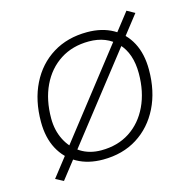

<svg xmlns="http://www.w3.org/2000/svg" viewBox="-99 -700 848 857"><g transform="rotate(-15 325.0 -272.0)"><path d="M93 59 57 40 559 -603 595 -583ZM287 12Q219 12 168.5 -16Q118 -44 90 -96.5Q62 -149 62 -222Q62 -321 99.5 -396.5Q137 -472 205 -514Q273 -556 364 -556Q432 -556 482.5 -528Q533 -500 560.5 -448Q588 -396 588 -323Q588 -224 550.5 -148.5Q513 -73 445.5 -30.5Q378 12 287 12ZM290 -30Q366 -30 422 -66.5Q478 -103 509 -168.5Q540 -234 540 -319Q540 -411 491 -462.5Q442 -514 361 -514Q285 -514 228.5 -477.5Q172 -441 141 -376Q110 -311 110 -225Q110 -170 132.5 -125.5Q155 -81 195.5 -55.5Q236 -30 290 -30Z"/></g></svg>

Font: Azeret Mono Thin Thin
Style: Italic
Weight: 250
Italic angle: -12°
Version: Version 1.002